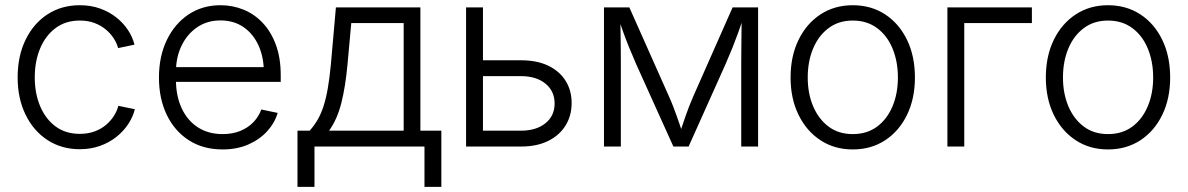

<svg xmlns="http://www.w3.org/2000/svg" viewBox="-20 -564 4572 739"><path d="M287.1 10.3Q216.8 10.3 162.8 -24.9Q108.9 -60.1 78.4 -122.6Q47.9 -185.1 47.9 -266.1Q47.9 -348.1 78.4 -410.9Q108.9 -473.6 162.8 -508.8Q216.8 -543.9 287.1 -543.9Q329.1 -543.9 364.3 -531.5Q399.4 -519 426.8 -497.6Q454.1 -476.1 472.2 -449Q490.2 -421.9 497.6 -392.1L434.6 -378.9Q429.7 -397.9 417.5 -416.7Q405.3 -435.5 386.7 -450.9Q368.2 -466.3 343.3 -475.6Q318.4 -484.9 287.1 -484.9Q232.9 -484.9 194.1 -456.1Q155.3 -427.2 134.5 -377.7Q113.8 -328.1 113.8 -266.1Q113.8 -204.6 134.5 -155.3Q155.3 -106 193.8 -77.4Q232.4 -48.8 287.1 -48.8Q318.8 -48.8 344 -58.1Q369.1 -67.4 387.7 -83Q406.2 -98.6 418.5 -117.9Q430.7 -137.2 435.5 -156.7L499 -143.6Q491.7 -113.8 473.4 -86.2Q455.1 -58.6 427.7 -36.9Q400.4 -15.1 364.7 -2.4Q329.1 10.3 287.1 10.3Z M836.9 11.2Q761.7 11.2 706.8 -24.2Q651.9 -59.6 621.8 -122.1Q591.8 -184.6 591.8 -265.6Q591.8 -346.7 621.8 -409.4Q651.9 -472.2 705.3 -508.1Q758.8 -543.9 828.6 -543.9Q876 -543.9 918 -526.6Q960 -509.3 991.9 -475.1Q1023.9 -440.9 1042.2 -390.6Q1060.5 -340.3 1060.5 -274.9V-249H632.3V-305.7H1024.9L995.6 -285.2Q995.6 -343.3 975.3 -388.4Q955.1 -433.6 917.5 -459.5Q879.9 -485.4 828.6 -485.4Q777.3 -485.4 738.8 -459Q700.2 -432.6 678.7 -387.9Q657.2 -343.3 657.2 -288.1V-257.3Q657.2 -194.8 679.2 -147.5Q701.2 -100.1 741.5 -74Q781.7 -47.9 836.9 -47.9Q875.5 -47.9 905.5 -60.3Q935.5 -72.8 955.8 -94.2Q976.1 -115.7 985.8 -142.6L1048.8 -129.4Q1037.1 -90.3 1007.8 -58.3Q978.5 -26.4 935.1 -7.6Q891.6 11.2 836.9 11.2Z M1125 155.3V-61H1171.9Q1189.5 -80.6 1202.6 -103.3Q1215.8 -126 1225.3 -155.5Q1234.9 -185.1 1241.7 -224.1Q1248.5 -263.2 1253.4 -314.9L1272.9 -535.6H1598.1V-61H1678.7V155.3H1613.8V0H1190.4V155.3ZM1246.6 -61H1533.7V-475.1H1332L1317.4 -314.9Q1309.6 -230 1293.7 -167.2Q1277.8 -104.5 1246.6 -61Z M1827.1 -332H1985.8Q2046.4 -332 2089.8 -311.3Q2133.3 -290.5 2156.7 -253.4Q2180.2 -216.3 2180.2 -167.5Q2180.2 -118.7 2156.7 -80.8Q2133.3 -43 2089.8 -21.5Q2046.4 0 1985.8 0H1773.9V-535.6H1838.9V-61H1984.9Q2043.9 -61 2079.3 -89.6Q2114.7 -118.2 2114.7 -165.5Q2114.7 -213.4 2079.3 -242.2Q2043.9 -271 1984.9 -271H1827.1Z M2304.7 0V-535.6H2402.3L2554.2 -194.3Q2563.5 -173.8 2570.8 -154.8Q2578.1 -135.7 2584.5 -117.9Q2590.8 -100.1 2596.7 -82.8Q2602.5 -65.4 2608.4 -47.9H2595.2Q2601.1 -64.9 2606.7 -82Q2612.3 -99.1 2618.7 -117.2Q2625 -135.3 2632.3 -154.3Q2639.6 -173.3 2648.9 -194.3L2799.8 -535.6H2897.9V0H2833V-316.4Q2833 -341.3 2833.3 -364.7Q2833.5 -388.2 2833.7 -410.9Q2834 -433.6 2834.2 -456.3Q2834.5 -479 2835 -502.9H2843.8Q2832.5 -469.7 2822 -440.4Q2811.5 -411.1 2799.6 -381.3Q2787.6 -351.6 2772.5 -316.9L2630.4 0H2571.8L2428.7 -316.9Q2413.6 -351.6 2401.6 -381.1Q2389.6 -410.6 2378.9 -440.2Q2368.2 -469.7 2356.9 -502.9H2367.2Q2367.7 -481 2368.2 -458.7Q2368.7 -436.5 2368.9 -413.3Q2369.1 -390.1 2369.4 -366Q2369.6 -341.8 2369.6 -316.4V0Z M3262.2 11.2Q3191.9 11.2 3137.9 -24.2Q3084 -59.6 3053.5 -122.1Q3022.9 -184.6 3022.9 -265.6Q3022.9 -347.7 3053.5 -410.4Q3084 -473.1 3137.9 -508.5Q3191.9 -543.9 3262.2 -543.9Q3333 -543.9 3387 -508.5Q3440.9 -473.1 3471.2 -410.4Q3501.5 -347.7 3501.5 -265.6Q3501.5 -184.6 3471.2 -122.1Q3440.9 -59.6 3387 -24.2Q3333 11.2 3262.2 11.2ZM3262.2 -47.9Q3317.4 -47.9 3356.2 -76.9Q3395 -106 3415.5 -155.3Q3436 -204.6 3436 -265.6Q3436 -327.1 3415.5 -377Q3395 -426.8 3356 -455.8Q3316.9 -484.9 3262.2 -484.9Q3208 -484.9 3169.2 -455.8Q3130.4 -426.8 3109.6 -377.2Q3088.9 -327.6 3088.9 -265.6Q3088.9 -204.6 3109.6 -155.3Q3130.4 -106 3168.9 -76.9Q3207.5 -47.9 3262.2 -47.9Z M3951.7 -535.6V-475.1H3691.4V0H3626.5V-535.6Z M4244.6 11.2Q4174.3 11.2 4120.4 -24.2Q4066.4 -59.6 4035.9 -122.1Q4005.4 -184.6 4005.4 -265.6Q4005.4 -347.7 4035.9 -410.4Q4066.4 -473.1 4120.4 -508.5Q4174.3 -543.9 4244.6 -543.9Q4315.4 -543.9 4369.4 -508.5Q4423.3 -473.1 4453.6 -410.4Q4483.9 -347.7 4483.9 -265.6Q4483.9 -184.6 4453.6 -122.1Q4423.3 -59.6 4369.4 -24.2Q4315.4 11.2 4244.6 11.2ZM4244.6 -47.9Q4299.8 -47.9 4338.6 -76.9Q4377.4 -106 4397.9 -155.3Q4418.5 -204.6 4418.5 -265.6Q4418.5 -327.1 4397.9 -377Q4377.4 -426.8 4338.4 -455.8Q4299.3 -484.9 4244.6 -484.9Q4190.4 -484.9 4151.6 -455.8Q4112.8 -426.8 4092 -377.2Q4071.3 -327.6 4071.3 -265.6Q4071.3 -204.6 4092 -155.3Q4112.8 -106 4151.4 -76.9Q4189.9 -47.9 4244.6 -47.9Z"/></svg>

Font: Inter 20pt Light
Style: Regular
Weight: 300
Version: Version 4.001;git-66647c0bb